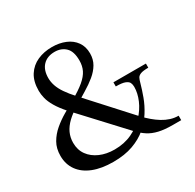

<svg xmlns="http://www.w3.org/2000/svg" viewBox="-150 -834 1022 1008"><g transform="rotate(-30 361.0 -330.0)"><path d="M262 12Q191 12 140.5 -8Q90 -28 63 -65.5Q36 -103 36 -154Q36 -199 55 -232Q74 -265 104 -290.5Q134 -316 169 -336.5Q204 -357 236 -375Q289 -405 318.5 -430Q348 -455 360.5 -480.5Q373 -506 373 -539Q373 -594 347.5 -618.5Q322 -643 282 -643Q237 -643 211 -616Q185 -589 185 -540Q185 -517 193 -493Q201 -469 219 -442.5Q237 -416 267 -383L503 -124Q522 -104 542.5 -86.5Q563 -69 585 -55.5Q607 -42 630.5 -34.5Q654 -27 679 -27V0H629Q579 0 544.5 -8Q510 -16 484.5 -32.5Q459 -49 434 -75L187 -341Q155 -377 137.5 -407Q120 -437 114 -461.5Q108 -486 108 -507Q108 -564 131.5 -600.5Q155 -637 194.5 -654.5Q234 -672 282 -672Q327 -672 363 -657Q399 -642 419.5 -613Q440 -584 440 -543Q440 -507 423.5 -479Q407 -451 379 -428Q351 -405 316 -384Q281 -363 244 -340Q205 -317 179 -292Q153 -267 140.5 -239.5Q128 -212 128 -180Q128 -137 150.5 -106Q173 -75 212 -58Q251 -41 300 -41Q359 -41 405.5 -63Q452 -85 485 -120Q518 -155 535.5 -196Q553 -237 553 -275Q553 -289 548 -300Q543 -311 525.5 -318Q508 -325 470 -325V-350H667V-325Q636 -325 621 -319.5Q606 -314 600.5 -303.5Q595 -293 591 -277Q581 -241 566.5 -201.5Q552 -162 528 -124Q504 -86 468.5 -55.5Q433 -25 382 -6.5Q331 12 262 12Z"/></g></svg>

Font: Frank Ruhl Libre
Style: Regular
Weight: 400
Designer: Yanek Iontef
Foundry: Fontef
Version: Version 6.004